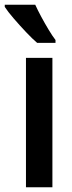

<svg xmlns="http://www.w3.org/2000/svg" viewBox="-47 -786 302 806"><path d="M173 0H62V-543H173ZM101 -766Q111 -744 126 -716Q141 -688 157 -661.5Q173 -635 186 -618V-606H109Q90 -622 63 -650.5Q36 -679 11 -708Q-14 -737 -27 -757V-766Z"/></svg>

Font: Noto Sans Gujarati UI ExtraCondensed SemiBold
Style: Regular
Weight: 600
Width: 2
Designer: Jelle Bosma - Monotype Design Team, Universal Thirst
Foundry: Monotype Imaging Inc.
Version: Version 2.106; ttfautohint (v1.8.4.7-5d5b)